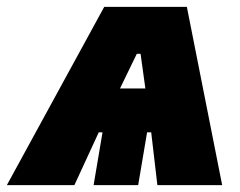

<svg xmlns="http://www.w3.org/2000/svg" viewBox="-79 -540 701 560"><path d="M466 -520H225L-59 0H138L209 -154H220L194 0H324L350 -154H362L380 0H569ZM271 -282 320 -383H331L345 -282Z"/></svg>

Font: Fixel Text 20240404 Black
Style: Italic
Weight: 900
Width: 4
Italic angle: -10°
Designer: AlfaBravo + MacPaw
Foundry: Kyrylo Tkachov, Marchela Mozhyna, Serhii Makarenko, Maria Weinstein, Zakhar Kryvoshyya
Version: Version 1.211;Glyphs 3.2 (3225)